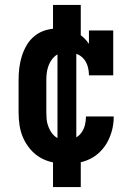

<svg xmlns="http://www.w3.org/2000/svg" viewBox="-20 -653 540 775"><path d="M247 8Q221 8 194 2.5Q167 -3 144 -16Q121 -29 103 -50Q85 -71 74 -95.5Q63 -120 59 -146.5Q55 -173 55 -200V-330Q55 -355 58 -379.5Q61 -404 68.5 -427.5Q76 -451 88.5 -472Q101 -493 120.5 -508.5Q140 -524 164 -531Q188 -538 212 -538Q231 -538 249 -534.5Q267 -531 284 -523.5Q301 -516 315 -503.5Q329 -491 339 -476V-530H437V-349H339Q339 -367 334 -385Q329 -403 317 -416.5Q305 -430 287.5 -436Q270 -442 252 -442Q238 -442 225 -438.5Q212 -435 202 -426.5Q192 -418 185 -406.5Q178 -395 174 -382.5Q170 -370 168.5 -356.5Q167 -343 167 -330V-200Q167 -187 168 -174Q169 -161 173 -148.5Q177 -136 183.5 -124.5Q190 -113 199.5 -104.5Q209 -96 221.5 -92Q234 -88 247 -88Q265 -88 281 -95Q297 -102 307.5 -116Q318 -130 322.5 -147Q327 -164 327 -182Q327 -182 327 -182Q327 -182 327 -183H439Q439 -182 439 -181.5Q439 -181 439 -181Q439 -155 433 -130.5Q427 -106 415.5 -83.5Q404 -61 386 -42.5Q368 -24 345.5 -12.5Q323 -1 298 3.5Q273 8 247 8ZM194 102V-48H212V-482H194V-633H306V-482H288V-48H306V102Z"/></svg>

Font: Iosevka Slab
Style: Bold
Weight: 700
Monospace: yes
Designer: Belleve Invis
Foundry: Belleve Invis
Version: Version 11.1.1; ttfautohint (v1.8.3)